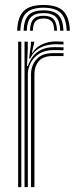

<svg xmlns="http://www.w3.org/2000/svg" viewBox="-20 -772 308 792"><path d="M100 -530.5 107.5 -588.2V-600H121V-595.5L111.5 -554.2H114Q127.5 -577.2 154 -589.2Q180.5 -601.2 209.2 -601.2Q221.5 -601.2 242 -600.2V-588.5Q225.2 -589.5 210 -589.5Q174 -589.5 146.8 -575.6Q119.5 -561.8 104 -530.5ZM81.2 0V-600H94.5V-568L91.5 -499.5H95Q121.2 -577.5 204.2 -577.5Q214.2 -577.5 224.9 -577.2Q235.5 -577 242 -576.8V-564.8Q235 -565 223.9 -565.2Q212.8 -565.5 202 -565.5Q165.2 -565.5 141.5 -550.2Q117.8 -535 106.2 -511.9Q94.8 -488.8 94.8 -464.8V0ZM54.8 0V-600H68V0ZM108 0V-466Q108 -501.8 130.5 -527.2Q153 -552.8 197 -552.8H242V-540.8Q231.5 -540.8 219.9 -540.8Q208.2 -540.8 197 -540.8Q158 -540.8 140 -519.5Q122 -498.2 122 -466.8V0ZM159.5 -751.5Q103.2 -751.5 78 -726.8Q52.8 -702 50.8 -645.2H64Q65.8 -696.2 88 -718.2Q110.2 -740.2 159.5 -740.2Q208.8 -740.2 231 -718.2Q253.2 -696.2 255 -645.2H268.2Q266 -702 240.8 -726.8Q215.5 -751.5 159.5 -751.5ZM159.5 -729.2Q116.8 -729.2 97.8 -709.8Q78.8 -690.2 77.2 -645.2H90.5Q91.5 -684.2 107.6 -701.1Q123.8 -718 159.5 -718Q195.2 -718 211.2 -701.1Q227.2 -684.2 228.5 -645.2H241.8Q240.2 -690.2 221.1 -709.8Q202 -729.2 159.5 -729.2ZM159.5 -707Q130.5 -707 117.5 -692.6Q104.5 -678.2 103.8 -645.2H115.5Q115.8 -672.2 126.4 -684Q137 -695.8 159.5 -695.8Q182.2 -695.8 192.9 -684Q203.5 -672.2 203.5 -645.2H215.2Q214.2 -678.2 201.4 -692.6Q188.5 -707 159.5 -707Z"/></svg>

Font: Big Shoulders Inline Display
Style: Regular
Weight: 400
Designer: Patric King
Foundry: XO Type Co
Version: Version 1.000